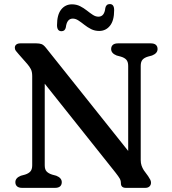

<svg xmlns="http://www.w3.org/2000/svg" viewBox="-20 -910 832 930"><path d="M279.2 -27.6Q279.2 -14.6 271.1 -7.3Q262.9 0 246 0H87.6Q71 0 62.7 -7.3Q54.4 -14.6 54.4 -27.6Q54.4 -48.2 81 -58.8L101 -64.2Q118.3 -69.6 127.1 -79.5Q136 -89.3 136 -109.4V-541.2Q136 -562.7 129.4 -575.2Q122.9 -587.8 111.2 -601.2L70.2 -647.8Q61.6 -657.5 56.7 -663.9Q51.8 -670.4 51.8 -678.8Q51.8 -688.5 58.8 -694.2Q65.9 -700 78.8 -700H156.2Q170.9 -700 181.2 -696.3Q191.5 -692.6 203 -677.8L621.9 -152.6L600.9 -101.6V-590.6Q600.9 -610.7 591.9 -620.7Q582.9 -630.7 565 -635.8L545 -641.2Q518.4 -651.8 518.4 -672.4Q518.4 -685.4 526.7 -692.7Q535 -700 551.6 -700H710Q726.9 -700 735.1 -692.7Q743.2 -685.4 743.2 -672.4Q743.2 -651.8 716.6 -641.2L696.6 -635.8Q678.9 -630.5 670.3 -620.7Q661.6 -610.9 661.6 -590.6V-135Q661.6 -119.5 665.7 -107.9Q669.7 -96.2 676.4 -85.6L697.6 -56.6Q704.8 -45.7 708.1 -39.1Q711.4 -32.4 711.4 -25Q711.4 -14 704.1 -7Q696.7 0 683.2 0H590.2Q565.6 0 565.6 -22.4Q565.6 -35.2 560 -45Q554.5 -54.7 539.8 -73.6L165.1 -544.2L196.7 -576.2V-109.4Q196.7 -89.1 205.7 -79.6Q214.6 -70 232.6 -64.2L252.6 -58.8Q279.2 -48.2 279.2 -27.6ZM460.6 -760.1Q439 -760.1 421.3 -769Q403.5 -778 388.5 -790Q373.4 -802 359.8 -810.9Q346.1 -819.9 332.6 -819.9Q303.9 -819.9 298.9 -777.5Q294.9 -758.8 277.8 -758.8Q256.2 -758.8 256.2 -788.3Q256.2 -838.6 276.3 -863.8Q296.4 -889 328.5 -889Q350.1 -889 367.9 -880.1Q385.6 -871.1 400.7 -859.1Q415.7 -847.1 429.4 -838.2Q443 -829.2 456.8 -829.2Q485.8 -829.2 490.2 -871.5Q494.2 -890.3 512.1 -890.3Q532.9 -890.3 532.9 -860.7Q532.9 -810.4 512.7 -785.3Q492.5 -760.1 460.6 -760.1Z"/></svg>

Font: Fraunces SuperSoft Wonky
Style: Regular
Weight: 900
Version: Version 1.000;[b76b70a41]